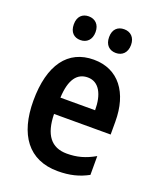

<svg xmlns="http://www.w3.org/2000/svg" viewBox="-139 -825 762 921"><g transform="rotate(20 242.0 -364.5)"><path d="M99 -679C99 -638 122 -618 154 -618C186 -618 210 -639 210 -679C210 -718 186 -739 154 -739C122 -739 99 -719 99 -679ZM279 -679C279 -639 302 -618 335 -618C367 -618 391 -639 391 -679C391 -718 367 -739 335 -739C302 -739 279 -719 279 -679ZM248 -552C117 -552 42 -452 42 -268C42 -96 117 10 267 10C328 10 375 -2 421 -27V-123C372 -95 330 -84 279 -84C199 -84 159 -137 157 -242H446V-308C446 -455 375 -552 248 -552ZM250 -462C308 -462 336 -406 336 -326H159C163 -420 196 -462 250 -462Z"/></g></svg>

Font: Noto Sans Arabic Cond SemBd
Style: Regular
Weight: 600
Width: 3
Designer: Monotype Design Team, Nadine Chahine, Nizar Qandah and Khaled Hosny
Foundry: Monotype Imaging Inc.
Version: Version 2.012